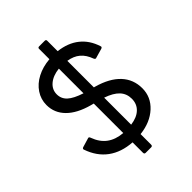

<svg xmlns="http://www.w3.org/2000/svg" viewBox="-253 -916 1151 1151"><g transform="rotate(-45 322.5 -340.5)"><path d="M281 99V11Q192 5 132 -39Q72 -83 44 -164L43 -168Q43 -175 52 -178L109 -195L113 -196Q120 -196 123 -186Q143 -131 182 -102Q221 -73 281 -68V-318L262 -323Q170 -348 122 -396.5Q74 -445 74 -512Q74 -560 100.5 -600Q127 -640 174 -664.5Q221 -689 281 -694V-782Q281 -792 292 -792H339Q350 -792 350 -782V-693Q428 -684 479.5 -643Q531 -602 553 -532L554 -528Q554 -521 544 -518L485 -501L482 -500Q475 -500 471 -509Q455 -554 425.5 -579Q396 -604 350 -611V-386L358 -384Q454 -357 503 -304.5Q552 -252 552 -177Q552 -103 496 -51.5Q440 0 350 10V99Q350 111 339 111H292Q281 111 281 99ZM281 -405V-614Q227 -608 195 -581Q163 -554 163 -514Q163 -476 191 -450.5Q219 -425 281 -405ZM350 -299V-70Q404 -77 433.5 -105Q463 -133 463 -177Q463 -220 435.5 -249.5Q408 -279 350 -299Z"/></g></svg>

Font: LINE Seed JP_TTF Regular
Style: Regular
Weight: 400
Designer: LINE & Fontrix & Fontworks
Version: Version 1.002